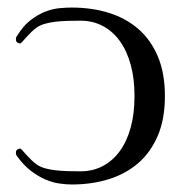

<svg xmlns="http://www.w3.org/2000/svg" viewBox="-20 -473 498 506"><path d="M78.1 -401.4Q86.9 -407.2 99.4 -410.6Q111.8 -414.1 126.7 -415.8Q141.6 -417.5 158.4 -418Q175.3 -418.5 191.9 -418.5Q224.6 -418.5 251 -404.5Q277.3 -390.6 295.9 -364.7Q314.5 -338.9 324.5 -302.2Q334.5 -265.6 334.5 -219.7Q334.5 -173.8 324.5 -137.2Q314.5 -100.6 295.9 -75Q277.3 -49.3 251 -35.4Q224.6 -21.5 191.9 -21.5Q175.3 -21.5 158.4 -22Q141.6 -22.5 126.7 -24.2Q111.8 -25.9 99.4 -29.3Q86.9 -32.7 78.1 -38.6Q70.3 -43.9 62.7 -51.3Q55.2 -58.6 49.1 -65.4Q43 -72.3 38.8 -76.9Q34.7 -81.5 33.2 -81.5Q28.8 -81.5 25.4 -78.6Q22 -75.7 22 -71.8Q22 -69.8 22.2 -66.9Q22.5 -64 24.9 -61.5Q42.5 -37.1 61.8 -22.5Q81.1 -7.8 100.1 0.2Q119.1 8.3 137 10.7Q154.8 13.2 168.9 13.2Q221.2 13.2 265.9 -0.5Q310.5 -14.2 343.8 -42.7Q377 -71.3 395.8 -115.2Q414.6 -159.2 414.6 -219.7Q414.6 -280.3 396 -324.2Q377.4 -368.2 344.5 -396.7Q311.5 -425.3 266.6 -439.2Q221.7 -453.1 168.9 -453.1Q154.8 -453.1 136.5 -451.4Q118.2 -449.7 98.9 -442.1Q79.6 -434.6 60.3 -419.7Q41 -404.8 24.9 -378.4Q22.5 -376 22.2 -373Q22 -370.1 22 -368.2Q22 -364.3 25.4 -361.3Q28.8 -358.4 33.2 -358.4Q34.7 -358.4 38.8 -363Q43 -367.7 49.1 -374.5Q55.2 -381.3 62.7 -388.7Q70.3 -396 78.1 -401.4Z"/></svg>

Font: Cardo
Style: Bold
Weight: 700
Designer: David J. Perry
Foundry: David J. Perry
Version: Version 1.0011